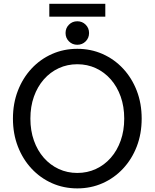

<svg xmlns="http://www.w3.org/2000/svg" viewBox="-20 -992 822 1021"><path d="M141.6 -361.3Q141.6 -425.3 160.4 -478.3Q179.2 -531.2 213.1 -569.8Q247.1 -608.4 292.5 -629.4Q337.9 -650.4 391.1 -650.4Q444.3 -650.4 489.7 -629.4Q535.2 -608.4 569.1 -569.8Q603 -531.2 621.8 -478.3Q640.6 -425.3 640.6 -361.3Q640.6 -297.4 621.8 -244.4Q603 -191.4 569.1 -152.8Q535.2 -114.3 489.7 -93.3Q444.3 -72.3 391.1 -72.3Q337.9 -72.3 292.5 -93.3Q247.1 -114.3 213.1 -152.8Q179.2 -191.4 160.4 -244.4Q141.6 -297.4 141.6 -361.3ZM48.8 -361.3Q48.8 -280.8 75 -213.1Q101.1 -145.5 147.7 -95.5Q194.3 -45.4 256.6 -17.8Q318.8 9.8 391.1 9.8Q463.4 9.8 525.6 -17.8Q587.9 -45.4 634.5 -95.5Q681.2 -145.5 707.3 -213.1Q733.4 -280.8 733.4 -361.3Q733.4 -441.9 707.3 -509.5Q681.2 -577.1 634.5 -627.2Q587.9 -677.2 525.6 -704.8Q463.4 -732.4 391.1 -732.4Q318.8 -732.4 256.6 -704.8Q194.3 -677.2 147.7 -627.2Q101.1 -577.1 75 -509.5Q48.8 -441.9 48.8 -361.3ZM328.6 -816.4Q328.6 -790 346.7 -772Q364.7 -753.9 391.1 -753.9Q417.5 -753.9 435.5 -772Q453.6 -790 453.6 -816.4Q453.6 -842.8 435.5 -860.8Q417.5 -878.9 391.1 -878.9Q364.7 -878.9 346.7 -860.8Q328.6 -842.8 328.6 -816.4ZM242.2 -903.3H540V-971.7H242.2Z"/></svg>

Font: Giphurs
Style: Regular
Weight: 400
Version: Version 2.010